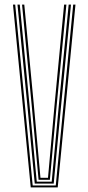

<svg xmlns="http://www.w3.org/2000/svg" viewBox="-20 -820 387 840"><path d="M114.5 0 36.8 -800H46.5L123 -8.5H224L300.2 -800H310.2L232.5 0ZM132 -16.8 100.5 -350 56.5 -800H66.5L109.5 -357.5L140.8 -25.2H206.2L237.2 -357.5L280.5 -800H290.5L246.5 -350L215 -16.8ZM148.8 -33.5 118.5 -361.5 76.5 -800H86.2L127.5 -367L157 -42H190L219.2 -367L260.5 -800H270.5L228.2 -361.5L198.2 -33.5Z"/></svg>

Font: Big Shoulders Inline Text Thin ExtraLight
Style: Regular
Weight: 250
Version: Version 2.002